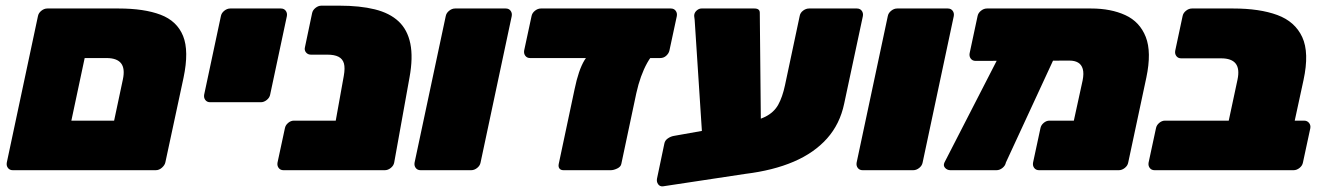

<svg xmlns="http://www.w3.org/2000/svg" viewBox="-20 -601 4687 678"><path d="M25 0Q14 0 8 -8Q2 -16 4 -27L114 -544Q116 -555 126 -563Q136 -571 147 -571H399Q489 -571 547 -549Q605 -527 626.5 -474Q648 -421 628 -326L564 -28Q562 -18 552 -9Q542 0 530 0ZM232 -175H383L414 -321Q422 -359 407.5 -377.5Q393 -396 356 -396H279Z M722 -240Q711 -240 705 -248Q699 -256 701 -267L760 -544Q762 -555 772 -563Q782 -571 793 -571H972Q983 -571 989 -563Q995 -555 993 -544L934 -267Q932 -256 922 -248Q912 -240 901 -240Z M981 0Q970 0 964 -8Q958 -16 960 -27L986 -148Q988 -159 997.5 -167Q1007 -175 1018 -175H1373L1342 -27Q1340 -16 1330 -8Q1320 0 1309 0ZM1160 0Q1149 0 1143 -8Q1137 -16 1139 -27L1194 -333Q1199 -361 1194.5 -377Q1190 -393 1175.5 -400.5Q1161 -408 1136 -408H1078Q1067 -408 1060.5 -416Q1054 -424 1057 -435L1082 -554Q1084 -565 1094 -573Q1104 -581 1115 -581H1178Q1251 -581 1303.5 -568Q1356 -555 1387.5 -525.5Q1419 -496 1429 -447Q1439 -398 1426 -327L1372 -27Q1370 -16 1360 -8Q1350 0 1339 0Z M1465 0Q1454 0 1448 -8Q1442 -16 1444 -27L1554 -544Q1556 -555 1566 -563Q1576 -571 1587 -571H1766Q1777 -571 1783 -563Q1789 -555 1787 -544L1677 -27Q1675 -16 1665 -8Q1655 0 1644 0Z M1970 0Q1960 0 1955.5 -6Q1951 -12 1953 -22L2009 -286Q2023 -354 2044 -388.5Q2065 -423 2102 -423H2315Q2290 -423 2265.5 -379Q2241 -335 2227 -272L2174 -22Q2172 -12 2159.5 -6Q2147 0 2137 0ZM1852 -396Q1841 -396 1835 -404Q1829 -412 1831 -423L1857 -544Q1859 -555 1869 -563Q1879 -571 1890 -571H2349Q2360 -571 2366 -563Q2372 -555 2370 -544L2344 -423Q2342 -413 2333 -404.5Q2324 -396 2311 -396Z M2321 57Q2310 58 2304 49.5Q2298 41 2300 30L2326 -94Q2328 -105 2338 -112Q2348 -119 2359 -121L2595 -163Q2651 -173 2682 -188.5Q2713 -204 2728 -231Q2743 -258 2752 -300L2804 -545Q2806 -556 2816 -563.5Q2826 -571 2837 -571H3006Q3017 -571 3023 -563Q3029 -555 3027 -544L2961 -235Q2946 -163 2900.5 -112Q2855 -61 2782.5 -30Q2710 1 2612 13ZM2466 -24 2433 -531Q2432 -539 2431.5 -543Q2431 -547 2432 -551Q2434 -559 2441.5 -565Q2449 -571 2457 -571H2644Q2663 -571 2663 -556L2668 -47Z M3026 0Q3015 0 3009 -8Q3003 -16 3005 -27L3115 -544Q3117 -555 3127 -563Q3137 -571 3148 -571H3327Q3338 -571 3344 -563Q3350 -555 3348 -544L3238 -27Q3236 -16 3226 -8Q3216 0 3205 0Z M3757 -387 3425 -386Q3414 -386 3408 -394Q3402 -402 3404 -413L3432 -544Q3434 -555 3444 -563Q3454 -571 3465 -571H3833Q3903 -571 3954 -547.5Q4005 -524 4026 -470.5Q4047 -417 4028 -327L3964 -27Q3962 -16 3952 -8Q3942 0 3931 0H3649Q3638 0 3632 -8Q3626 -16 3628 -27L3654 -148Q3656 -159 3665.5 -167Q3675 -175 3686 -175H3772L3803 -317Q3808 -342 3803.5 -357.5Q3799 -373 3787 -380Q3775 -387 3757 -387ZM3336 0Q3325 0 3317.5 -8Q3310 -16 3315 -27L3524 -434Q3529 -445 3537.5 -453Q3546 -461 3557 -461H3698Q3709 -461 3716 -450.5Q3723 -440 3718 -429L3532 -27Q3530 -16 3520 -8Q3510 0 3499 0Z M4057 0Q4046 0 4040 -8Q4034 -16 4036 -27L4062 -148Q4064 -159 4073.5 -167Q4083 -175 4094 -175H4319L4350 -320Q4358 -358 4343.5 -376.5Q4329 -395 4292 -395H4151Q4140 -395 4134 -403Q4128 -411 4130 -422L4156 -544Q4158 -555 4168 -563Q4178 -571 4189 -571H4335Q4428 -571 4490.5 -548Q4553 -525 4578.5 -470Q4604 -415 4583 -318L4552 -175H4585Q4596 -175 4602.5 -167Q4609 -159 4607 -148L4581 -27Q4579 -16 4569 -8Q4559 0 4548 0Z"/></svg>

Font: Rubik Black
Style: Italic
Weight: 900
Italic angle: -12°
Designer: Hubert and Fischer
Foundry: Hubert and Fischer
Version: Version 2.300;gftools[0.9.30]